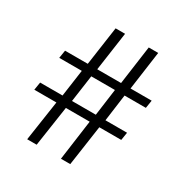

<svg xmlns="http://www.w3.org/2000/svg" viewBox="-175 -912 1016 1054"><g transform="rotate(30 333.0 -385.0)"><path d="M598 -305 590 -255H451L414 0H355L390 -255H239L201 0H141L179 -255H39L47 -305H189L213 -475H70L78 -525H222L257 -770H317L282 -525H433L467 -770H527L493 -525H627L619 -475H484L461 -305ZM423 -475H273L249 -305H400Z"/></g></svg>

Font: Libre Baskerville
Style: Regular
Weight: 400
Designer: Pablo Impallari, Rodrigo Fuenzalida
Foundry: Pablo Impallari, Rodrigo Fuenzalida
Version: Version 1.000